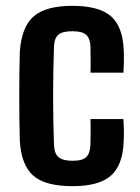

<svg xmlns="http://www.w3.org/2000/svg" viewBox="-20 -629 481 658"><path d="M48 -145Q47 -175 46.5 -216Q46 -257 46 -301Q46 -345 46.5 -385Q47 -425 48 -453Q54 -537 95.5 -573Q137 -609 228 -609Q319 -609 360 -573.5Q401 -538 404 -457Q405 -439 404.5 -415.5Q404 -392 403 -380H290Q291 -400 290.5 -426Q290 -452 290 -470Q289 -497 275.5 -509.5Q262 -522 228 -522Q194 -522 180 -510Q166 -498 165 -469Q162 -377 162 -299.5Q162 -222 165 -133Q166 -103 180.5 -90.5Q195 -78 229 -78Q263 -78 276 -91Q289 -104 290 -134Q290 -152 290.5 -172Q291 -192 290 -221H403Q404 -209 404.5 -185.5Q405 -162 404 -145Q401 -63 360 -27Q319 9 229 9Q134 9 93.5 -27.5Q53 -64 48 -145Z"/></svg>

Font: Big Shoulders Text
Style: Bold
Weight: 700
Designer: Patric King
Foundry: XO Type Co
Version: Version 1.000; ttfautohint (v1.8.2)